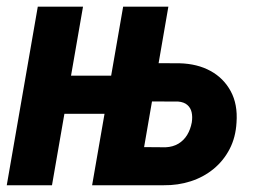

<svg xmlns="http://www.w3.org/2000/svg" viewBox="-22 -548 763 568"><path d="M350.6 -324.2 330.6 -211.4H124.5L144.5 -324.2ZM223.6 -528.3 131.8 0H-2L89.8 -528.3ZM398.4 -361.3 509.3 -360.8Q562 -359.4 600.8 -338.1Q639.6 -316.9 660.6 -278.1Q681.6 -239.3 677.7 -185.5Q675.3 -141.6 657.2 -106.9Q639.2 -72.3 609.6 -48.1Q580.1 -23.9 542.2 -11.7Q504.4 0.5 462.4 0H250.5L342.3 -528.3H476.1L404.3 -112.8L467.8 -112.3Q489.7 -113.3 505.9 -123Q522 -132.8 531.7 -148.9Q541.5 -165 545.4 -186Q547.9 -202.6 544.9 -215.8Q542 -229 532.2 -237.5Q522.5 -246.1 504.9 -247.6L378.9 -248Z"/></svg>

Font: Roboto Condensed
Style: Bold Italic
Weight: 700
Italic angle: -12°
Designer: Christian Robertson
Foundry: Google
Version: Version 3.0